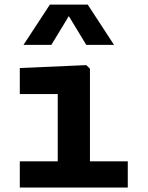

<svg xmlns="http://www.w3.org/2000/svg" viewBox="-20 -838 660 858"><path d="M68.5 0H551V-117H382V-531L365.5 -547L68.5 -534V-417.5H238V-117H68.5ZM85 -637.5H209.5L287.5 -766L365.5 -637.5H489.5L372 -817.5H203Z"/></svg>

Font: Monaspace Neon
Style: Bold
Weight: 700
Designer: Riley Cran & the Lettermatic Team
Foundry: Lettermatic
Version: Version 1.200 (Monaspace Neon)